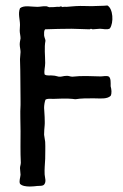

<svg xmlns="http://www.w3.org/2000/svg" viewBox="-20 -682 450 701"><path d="M381 -578C396 -599 393 -651 372 -662C356 -660 338 -661 327 -660C314 -659 304 -660 291 -660C266 -661 245 -659 223 -657C218 -657 212 -658 209 -656C206 -658 200 -660 197 -657C184 -658 177 -655 165 -656C156 -654 155 -660 146 -659C137 -660 127 -657 116 -657C94 -657 68 -664 53 -652C45 -632 53 -611 53 -591C53 -584 52 -578 52 -570C52 -561 55 -551 55 -542C54 -535 52 -528 52 -520C52 -511 55 -501 55 -492C55 -483 53 -475 53 -466C55 -413 54 -362 55 -313V-299C53 -269 55 -236 55 -203C55 -165 54 -126 56 -88C56 -81 53 -75 53 -68C53 -60 55 -52 55 -44C54 -32 49 -21 53 -11C60 -3 75 -1 89 -1C98 -1 108 -2 116 -3C126 -4 135 -2 141 -8C150 -19 144 -32 143 -45C142 -64 144 -82 145 -102C145 -122 146 -143 145 -164L141 -190C141 -202 142 -213 143 -224C144 -234 143 -245 143 -255C143 -266 141 -278 141 -288C141 -298 143 -310 146 -318C154 -323 165 -321 175 -321C194 -322 226 -323 244 -321C249 -321 253 -319 258 -320C275 -323 299 -323 321 -323C345 -323 370 -319 384 -332C389 -342 387 -356 384 -367C384 -381 385 -395 378 -402C369 -407 358 -403 348 -403C315 -404 277 -406 244 -402C236 -402 231 -406 222 -405C211 -405 205 -401 195 -402C188 -403 182 -406 175 -406C163 -408 152 -404 143 -410C140 -423 145 -437 145 -452C145 -479 141 -509 146 -533C146 -539 142 -544 141 -553C141 -561 140 -570 145 -575C176 -576 208 -577 241 -577C263 -577 288 -575 307 -575C309 -575 309 -576 312 -577C314 -577 317 -575 318 -575C327 -575 336 -577 345 -577C357 -577 370 -572 381 -578Z"/></svg>

Font: FuturaRener
Style: Regular
Weight: 400
Designer: BSozoo
Foundry: BSozoo
Version: Version 1.0